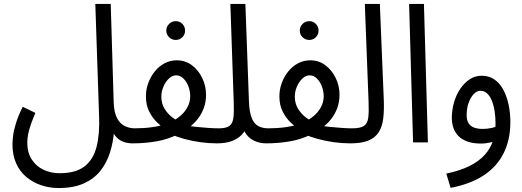

<svg xmlns="http://www.w3.org/2000/svg" viewBox="-20 -720 2642 971"><path d="M43 10Q43 -8 46.5 -35.5Q50 -63 61.5 -99.5Q73 -136 95 -180L159 -149Q146 -119 136.5 -92Q127 -65 122.5 -42.5Q118 -20 118 1Q118 52 140.5 86.5Q163 121 200 138.5Q237 156 281 156Q363 156 407.5 121.5Q452 87 468.5 22Q485 -43 481 -136L462 -700H540L555 -201Q557 -150 572.5 -121.5Q588 -93 612 -82Q636 -71 662 -71Q683 -71 692.5 -61.5Q702 -52 702 -35Q702 -19 690.5 -7Q679 5 652 5Q628 5 608 -1.5Q588 -8 574 -21Q560 -34 551 -52Q542 -70 538 -92L557 -60Q553 -2 536.5 50.5Q520 103 488 143.5Q456 184 404 207.5Q352 231 276 231Q230 231 187.5 216.5Q145 202 112.5 174.5Q80 147 61.5 105.5Q43 64 43 10Z M869 -518Q849 -518 835 -532Q821 -546 821 -565Q821 -585 835 -599Q849 -613 869 -613Q889 -613 902.5 -599Q916 -585 916 -565Q916 -546 902.5 -532Q889 -518 869 -518Z M652 5 661 -71Q684 -71 707.5 -72.5Q731 -74 754 -77.5Q777 -81 798 -86.5Q819 -92 837 -100Q867 -113 890.5 -132.5Q914 -152 928 -178Q942 -204 942 -233Q942 -258 933 -282.5Q924 -307 907.5 -323Q891 -339 871 -339Q852 -339 835 -323.5Q818 -308 807 -283Q796 -258 796 -231Q796 -197 812 -170.5Q828 -144 852.5 -125.5Q877 -107 902 -95L819 -64Q799 -78 775.5 -100Q752 -122 735 -155Q718 -188 718 -233Q718 -268 730 -300.5Q742 -333 763 -359Q784 -385 812.5 -400Q841 -415 874 -415Q917 -415 950 -390.5Q983 -366 1002.5 -326Q1022 -286 1022 -241Q1022 -205 1011 -174.5Q1000 -144 980.5 -119Q961 -94 935 -74.5Q909 -55 879 -40Q854 -28 827 -19Q800 -10 770.5 -5Q741 0 711 2.5Q681 5 652 5ZM1077 5Q1035 5 992.5 -1Q950 -7 911.5 -17.5Q873 -28 843 -42L911 -87Q938 -82 971 -78.5Q1004 -75 1034.5 -73Q1065 -71 1087 -71Q1108 -71 1117.5 -61.5Q1127 -52 1127 -35Q1127 -19 1115.5 -7Q1104 5 1077 5Z M1077 5 1087 -71Q1124 -71 1140.5 -83.5Q1157 -96 1160.5 -125.5Q1164 -155 1162 -205L1145 -700H1221L1239 -207Q1241 -156 1252 -126Q1263 -96 1284.5 -83.5Q1306 -71 1337 -71Q1358 -71 1367.5 -61.5Q1377 -52 1377 -35Q1377 -19 1365.5 -7Q1354 5 1327 5Q1295 5 1269 -6.5Q1243 -18 1226.5 -39.5Q1210 -61 1206 -89L1231 -87Q1221 -57 1200.5 -36.5Q1180 -16 1149.5 -5.5Q1119 5 1077 5Z M1544 -518Q1524 -518 1510 -532Q1496 -546 1496 -565Q1496 -585 1510 -599Q1524 -613 1544 -613Q1564 -613 1577.5 -599Q1591 -585 1591 -565Q1591 -546 1577.5 -532Q1564 -518 1544 -518Z M1327 5 1336 -71Q1359 -71 1382.5 -72.5Q1406 -74 1429 -77.5Q1452 -81 1473 -86.5Q1494 -92 1512 -100Q1542 -113 1565.5 -132.5Q1589 -152 1603 -178Q1617 -204 1617 -233Q1617 -258 1608 -282.5Q1599 -307 1582.5 -323Q1566 -339 1546 -339Q1527 -339 1510 -323.5Q1493 -308 1482 -283Q1471 -258 1471 -231Q1471 -197 1487 -170.5Q1503 -144 1527.5 -125.5Q1552 -107 1577 -95L1494 -64Q1474 -78 1450.5 -100Q1427 -122 1410 -155Q1393 -188 1393 -233Q1393 -268 1405 -300.5Q1417 -333 1438 -359Q1459 -385 1487.5 -400Q1516 -415 1549 -415Q1592 -415 1625 -390.5Q1658 -366 1677.5 -326Q1697 -286 1697 -241Q1697 -205 1686 -174.5Q1675 -144 1655.5 -119Q1636 -94 1610 -74.5Q1584 -55 1554 -40Q1529 -28 1502 -19Q1475 -10 1445.5 -5Q1416 0 1386 2.5Q1356 5 1327 5ZM1752 5Q1710 5 1667.5 -1Q1625 -7 1586.5 -17.5Q1548 -28 1518 -42L1586 -87Q1613 -82 1646 -78.5Q1679 -75 1709.5 -73Q1740 -71 1762 -71Q1783 -71 1792.5 -61.5Q1802 -52 1802 -35Q1802 -19 1790.5 -7Q1779 5 1752 5Z M1752 5 1761 -71Q1803 -71 1821 -83.5Q1839 -96 1842.5 -125.5Q1846 -155 1844 -205L1825 -700H1901L1921 -214Q1923 -161 1918 -120Q1913 -79 1895 -51Q1877 -23 1842.5 -9Q1808 5 1752 5Z M2069 0 2049 -700H2124L2144 0Z M2259 230 2237 158Q2308 143 2355.5 119Q2403 95 2432 62.5Q2461 30 2473.5 -9.5Q2486 -49 2486 -96Q2486 -128 2481.5 -157.5Q2477 -187 2467.5 -210.5Q2458 -234 2443.5 -247.5Q2429 -261 2410 -261Q2392 -261 2376 -244.5Q2360 -228 2350 -200Q2340 -172 2340 -137Q2340 -112 2350 -96.5Q2360 -81 2378.5 -74.5Q2397 -68 2422 -68Q2444 -68 2467 -73Q2490 -78 2506 -87L2510 -22Q2492 -7 2464.5 -0.5Q2437 6 2413 6Q2373 6 2344.5 -4Q2316 -14 2298.5 -32Q2281 -50 2273 -73.5Q2265 -97 2265 -123Q2265 -162 2275.5 -200Q2286 -238 2306.5 -269Q2327 -300 2354.5 -318.5Q2382 -337 2417 -337Q2453 -337 2480.5 -318Q2508 -299 2525.5 -266Q2543 -233 2552 -191Q2561 -149 2561 -103Q2561 -13 2527 55Q2493 123 2426 167Q2359 211 2259 230Z"/></svg>

Font: Noto Sans Arabic Condensed
Style: Regular
Weight: 400
Width: 3
Designer: Monotype Design Team, Nadine Chahine, Nizar Qandah and Khaled Hosny
Foundry: Monotype Imaging Inc.
Version: Version 2.012